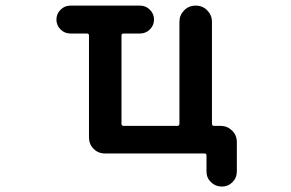

<svg xmlns="http://www.w3.org/2000/svg" viewBox="-20 -567 1040 686"><path d="M717.8 45.9V-10.7Q717.8 -18.6 710.9 -18.6H355.5Q331.1 -18.6 314.5 -35.2Q297.9 -51.8 297.9 -76.2V-440.4Q297.9 -447.3 290 -447.3H231.4Q210.9 -447.3 196.3 -461.9Q181.6 -476.6 181.6 -497.1Q181.6 -517.6 196.3 -532.2Q210.9 -546.9 231.4 -546.9H480.5Q501 -546.9 515.6 -532.2Q530.3 -517.6 530.3 -497.1Q530.3 -476.6 515.6 -461.9Q501 -447.3 480.5 -447.3H421.9Q414.1 -447.3 414.1 -440.4V-125Q414.1 -117.2 421.9 -117.2H613.3Q621.1 -117.2 621.1 -125V-489.3Q621.1 -512.7 637.7 -529.8Q654.3 -546.9 678.7 -546.9H679.7Q704.1 -546.9 720.7 -529.8Q737.3 -512.7 737.3 -489.3V-125Q737.3 -117.2 745.1 -117.2H768.6Q792 -117.2 809.1 -100.6Q826.2 -84 826.2 -59.6V45.9Q826.2 68.4 810.5 84Q794.9 99.6 772.5 99.6Q750 99.6 733.9 84Q717.8 68.4 717.8 45.9Z"/></svg>

Font: Rounded Mgen+ 1mn medium
Style: Regular
Weight: 500
Designer: [Source Han Sans]
Ryoko NISHIZUKA  (kana & ideographs); Paul D. Hunt (Latin, Greek & Cyrillic); Wenlong ZHANG  (bopomofo
Version: Version 1.059.20150602